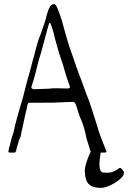

<svg xmlns="http://www.w3.org/2000/svg" viewBox="-20 -740 621 931"><path d="M581 99Q581 112 562 128.5Q543 145 517 157.5Q491 170 473 171Q433 172 413 155Q393 138 391 91Q391 72 400 45Q406 26 414 8L420 -4L418 -9Q414 -20 407 -45Q398 -70 395 -90Q392 -105 385.5 -126Q379 -147 374 -158Q365 -177 358 -201L349 -230Q344 -241 341.5 -243.5Q339 -246 333 -246Q312 -246 302 -245L259 -243Q251 -242 185 -242H124H122Q116 -242 113 -231L111 -221L107 -202Q105 -197 94 -144Q91 -127 84 -100Q82 -80 75 -67Q73 -64 70 -53Q67 -42 65 -35Q62 -27 58 -9Q57 -8 56 -4.5Q55 -1 53 -0.5Q51 0 47 0H27Q18 0 22 -13Q22 -16 23 -18Q23 -20 24 -23Q25 -26 27 -32L36 -69Q38 -75 43 -90Q48 -105 50 -118Q55 -142 69 -191L77 -219Q96 -281 101 -306L115 -359Q125 -392 127 -401Q134 -431 147 -476L154 -504L160 -525Q170 -559 177 -574Q179 -580 191.5 -615.5Q204 -651 208 -672Q215 -696 222.5 -708Q230 -720 243 -720Q248 -720 253 -711Q258 -702 263 -689Q268 -676 270 -670Q278 -651 298 -575L306 -547Q307 -539 339 -449L358 -394L376 -347Q404 -268 412 -251Q447 -145 453 -123Q460 -97 475.5 -58Q491 -19 493 -14Q496 -7 496 -4Q496 0 485 0H468Q468 5 466 16.5Q464 28 463 38Q462 44 462 56Q462 96 482 97Q511 99 526 93.5Q541 88 550 81Q559 74 561 74Q567 74 574 83Q581 92 581 99ZM319 -318Q319 -323 312 -340Q306 -355 294 -396Q285 -429 276 -453Q266 -483 254.5 -524Q243 -565 241 -577Q226 -630 221 -630Q218 -630 211 -603L205 -581Q198 -554 187 -513.5Q176 -473 167 -445Q161 -419 150.5 -379.5Q140 -340 134 -325Q132 -319 132 -318Q132 -311 138.5 -309Q145 -307 151.5 -307.5Q158 -308 160 -308L218 -310Q230 -312 252 -312L306 -311Q319 -311 319 -318Z"/></svg>

Font: Barrio
Style: Regular
Weight: 400
Designer: Pablo Cosgaya & Sergio Jimenez
Foundry: Pablo Cosgaya & Sergio Jimenez
Version: Version 1.005